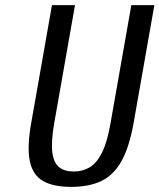

<svg xmlns="http://www.w3.org/2000/svg" viewBox="-20 -720 623 750"><path d="M258 10Q188 10 148 -13Q108 -36 96.5 -90.5Q85 -145 102 -240L183 -700H273L192 -240Q179 -165 184.5 -124Q190 -83 211.5 -66.5Q233 -50 268 -50Q303 -50 330.5 -66.5Q358 -83 378.5 -124Q399 -165 412 -240L493 -700H583L502 -240Q485 -145 454.5 -90.5Q424 -36 376 -13Q328 10 258 10Z"/></svg>

Font: Cuprum
Style: Italic
Weight: 400
Italic angle: -10°
Designer: Jovanny Lemonad
Foundry: Jovanny Lemonad
Version: Version 3.000